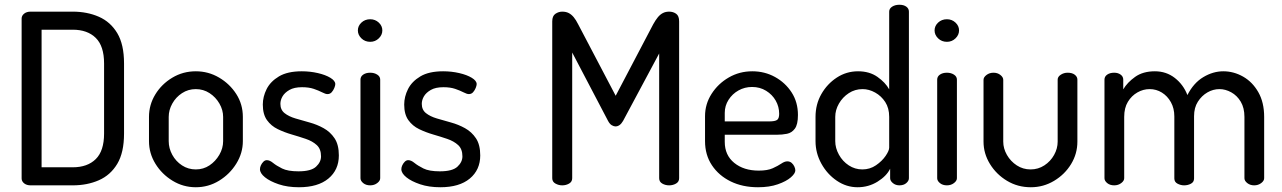

<svg xmlns="http://www.w3.org/2000/svg" viewBox="-20 -780 5394 808"><path d="M109 0Q92 0 81.5 -8.5Q71 -17 71 -29V-702Q71 -714 81.5 -722.5Q92 -731 109 -731H286Q347 -731 396 -709.5Q445 -688 473.5 -640.5Q502 -593 502 -513V-218Q502 -138 473.5 -90.5Q445 -43 396 -21.5Q347 0 286 0ZM155 -76H286Q348 -76 383 -110.5Q418 -145 418 -218V-513Q418 -586 383 -620.5Q348 -655 286 -655H155Z M804 8Q751 8 706 -19.5Q661 -47 634 -91Q607 -135 607 -186V-288Q607 -339 633.5 -382.5Q660 -426 705 -453Q750 -480 804 -480Q857 -480 902 -453.5Q947 -427 974.5 -384Q1002 -341 1002 -288V-186Q1002 -136 974.5 -91.5Q947 -47 902 -19.5Q857 8 804 8ZM804 -67Q836 -67 861.5 -84Q887 -101 903 -128.5Q919 -156 919 -186V-288Q919 -317 903.5 -344Q888 -371 862 -388Q836 -405 804 -405Q772 -405 746 -388Q720 -371 705 -344Q690 -317 690 -288V-186Q690 -156 705 -128.5Q720 -101 746 -84Q772 -67 804 -67Z M1238 8Q1190 8 1153 -4.5Q1116 -17 1095 -34Q1074 -51 1074 -68Q1074 -76 1078 -84.5Q1082 -93 1088.5 -99.5Q1095 -106 1103 -106Q1115 -106 1129 -94.5Q1143 -83 1167 -71Q1191 -59 1236 -59Q1289 -59 1310 -78.5Q1331 -98 1331 -122Q1331 -153 1313 -169.5Q1295 -186 1267 -195.5Q1239 -205 1208 -214Q1177 -223 1149 -236.5Q1121 -250 1103.5 -274.5Q1086 -299 1086 -340Q1086 -373 1102 -405Q1118 -437 1154 -458.5Q1190 -480 1250 -480Q1285 -480 1317.5 -472.5Q1350 -465 1370.5 -452.5Q1391 -440 1391 -426Q1391 -420 1387 -410Q1383 -400 1376 -392Q1369 -384 1358 -384Q1350 -384 1335.5 -391.5Q1321 -399 1300.5 -406Q1280 -413 1251 -413Q1218 -413 1198 -401.5Q1178 -390 1169 -374.5Q1160 -359 1160 -343Q1160 -318 1177.5 -304Q1195 -290 1223.5 -281.5Q1252 -273 1283 -264.5Q1314 -256 1342 -240.5Q1370 -225 1388 -198Q1406 -171 1406 -126Q1406 -65 1362 -28.5Q1318 8 1238 8Z M1538 0Q1520 0 1508.5 -9.5Q1497 -19 1497 -30V-445Q1497 -458 1508.5 -466Q1520 -474 1538 -474Q1555 -474 1567.5 -466Q1580 -458 1580 -445V-30Q1580 -19 1567.5 -9.5Q1555 0 1538 0ZM1538 -604Q1516 -604 1501 -618.5Q1486 -633 1486 -652Q1486 -671 1501 -685Q1516 -699 1538 -699Q1559 -699 1574 -685Q1589 -671 1589 -652Q1589 -633 1574 -618.5Q1559 -604 1538 -604Z M1833 8Q1785 8 1748 -4.5Q1711 -17 1690 -34Q1669 -51 1669 -68Q1669 -76 1673 -84.5Q1677 -93 1683.5 -99.5Q1690 -106 1698 -106Q1710 -106 1724 -94.5Q1738 -83 1762 -71Q1786 -59 1831 -59Q1884 -59 1905 -78.5Q1926 -98 1926 -122Q1926 -153 1908 -169.5Q1890 -186 1862 -195.5Q1834 -205 1803 -214Q1772 -223 1744 -236.5Q1716 -250 1698.5 -274.5Q1681 -299 1681 -340Q1681 -373 1697 -405Q1713 -437 1749 -458.5Q1785 -480 1845 -480Q1880 -480 1912.5 -472.5Q1945 -465 1965.5 -452.5Q1986 -440 1986 -426Q1986 -420 1982 -410Q1978 -400 1971 -392Q1964 -384 1953 -384Q1945 -384 1930.5 -391.5Q1916 -399 1895.5 -406Q1875 -413 1846 -413Q1813 -413 1793 -401.5Q1773 -390 1764 -374.5Q1755 -359 1755 -343Q1755 -318 1772.5 -304Q1790 -290 1818.5 -281.5Q1847 -273 1878 -264.5Q1909 -256 1937 -240.5Q1965 -225 1983 -198Q2001 -171 2001 -126Q2001 -65 1957 -28.5Q1913 8 1833 8Z M2346 0Q2331 0 2317.5 -7.5Q2304 -15 2304 -30V-690Q2304 -713 2317.5 -722Q2331 -731 2346 -731Q2362 -731 2373.5 -725Q2385 -719 2394.5 -707.5Q2404 -696 2413 -678L2571 -377L2729 -678Q2739 -696 2748.5 -707.5Q2758 -719 2769.5 -725Q2781 -731 2796 -731Q2813 -731 2825.5 -722Q2838 -713 2838 -690V-30Q2838 -15 2825 -7.5Q2812 0 2796 0Q2780 0 2767 -7.5Q2754 -15 2754 -30V-555L2602 -271Q2595 -259 2587 -253.5Q2579 -248 2570 -248Q2563 -248 2554.5 -253Q2546 -258 2539 -271L2388 -559V-30Q2388 -15 2375 -7.5Q2362 0 2346 0Z M3170 8Q3105 8 3055 -16.5Q3005 -41 2976 -84.5Q2947 -128 2947 -186V-291Q2947 -342 2974.5 -385Q3002 -428 3047 -454Q3092 -480 3146 -480Q3198 -480 3241.5 -456Q3285 -432 3311.5 -391Q3338 -350 3338 -296Q3338 -256 3325 -238.5Q3312 -221 3292 -217Q3272 -213 3250 -213H3030V-183Q3030 -127 3070 -94.5Q3110 -62 3173 -62Q3210 -62 3232 -72Q3254 -82 3268 -91.5Q3282 -101 3293 -101Q3304 -101 3311.5 -94.5Q3319 -88 3323 -79Q3327 -70 3327 -63Q3327 -50 3308 -33.5Q3289 -17 3253.5 -4.5Q3218 8 3170 8ZM3030 -269H3215Q3242 -269 3250.5 -275.5Q3259 -282 3259 -301Q3259 -331 3244.5 -356.5Q3230 -382 3204 -398Q3178 -414 3145 -414Q3114 -414 3088 -399.5Q3062 -385 3046 -360Q3030 -335 3030 -305Z M3589 8Q3542 8 3501.5 -19.5Q3461 -47 3436.5 -91.5Q3412 -136 3412 -186V-288Q3412 -341 3436.5 -384Q3461 -427 3501.5 -453.5Q3542 -480 3591 -480Q3639 -480 3672.5 -456.5Q3706 -433 3722 -404V-731Q3722 -744 3734.5 -752Q3747 -760 3765 -760Q3783 -760 3794 -752Q3805 -744 3805 -731V-30Q3805 -19 3794 -9.5Q3783 0 3765 0Q3749 0 3737.5 -9.5Q3726 -19 3726 -30V-70Q3711 -39 3673 -15.5Q3635 8 3589 8ZM3609 -67Q3641 -67 3666.5 -84.5Q3692 -102 3707 -124Q3722 -146 3722 -159V-288Q3722 -325 3705.5 -350.5Q3689 -376 3663 -390.5Q3637 -405 3610 -405Q3578 -405 3552 -388Q3526 -371 3510.5 -344Q3495 -317 3495 -288V-186Q3495 -157 3510.5 -129Q3526 -101 3552 -84Q3578 -67 3609 -67Z M3965 0Q3947 0 3935.5 -9.5Q3924 -19 3924 -30V-445Q3924 -458 3935.5 -466Q3947 -474 3965 -474Q3982 -474 3994.5 -466Q4007 -458 4007 -445V-30Q4007 -19 3994.5 -9.5Q3982 0 3965 0ZM3965 -604Q3943 -604 3928 -618.5Q3913 -633 3913 -652Q3913 -671 3928 -685Q3943 -699 3965 -699Q3986 -699 4001 -685Q4016 -671 4016 -652Q4016 -633 4001 -618.5Q3986 -604 3965 -604Z M4318 8Q4263 8 4218 -19Q4173 -46 4146 -90Q4119 -134 4119 -184V-444Q4119 -455 4131.5 -464.5Q4144 -474 4161 -474Q4178 -474 4190 -464.5Q4202 -455 4202 -444V-184Q4202 -155 4217.5 -128Q4233 -101 4259 -84Q4285 -67 4317 -67Q4349 -67 4375 -84Q4401 -101 4416 -128Q4431 -155 4431 -184V-445Q4431 -457 4444 -465.5Q4457 -474 4473 -474Q4492 -474 4503 -465.5Q4514 -457 4514 -445V-184Q4514 -133 4487.5 -89.5Q4461 -46 4416 -19Q4371 8 4318 8Z M4669 0Q4651 0 4639.5 -9.5Q4628 -19 4628 -30V-445Q4628 -458 4639.5 -466Q4651 -474 4669 -474Q4685 -474 4696 -466Q4707 -458 4707 -445V-404Q4724 -433 4757 -456.5Q4790 -480 4840 -480Q4888 -480 4924 -452Q4960 -424 4977 -380Q5003 -431 5044 -455.5Q5085 -480 5128 -480Q5172 -480 5211.5 -457.5Q5251 -435 5275.5 -392Q5300 -349 5300 -288V-30Q5300 -19 5287.5 -9.5Q5275 0 5258 0Q5241 0 5229 -9.5Q5217 -19 5217 -30V-288Q5217 -326 5201.5 -352Q5186 -378 5161.5 -391.5Q5137 -405 5112 -405Q5085 -405 5061 -391Q5037 -377 5021 -352Q5005 -327 5005 -291V-29Q5005 -14 4992 -7Q4979 0 4963 0Q4949 0 4935.5 -7Q4922 -14 4922 -29V-290Q4922 -324 4907.5 -350Q4893 -376 4869.5 -390.5Q4846 -405 4818 -405Q4791 -405 4766.5 -391Q4742 -377 4726.5 -351.5Q4711 -326 4711 -288V-30Q4711 -19 4698.5 -9.5Q4686 0 4669 0Z"/></svg>

Font: Dosis Medium
Style: Regular
Weight: 500
Designer: EdgarTolentino, PabloImpallari, IginoMarini
Foundry: EdgarTolentino, PabloImpallari, IginoMarini
Version: Version 3.001; ttfautohint (v1.8.2)